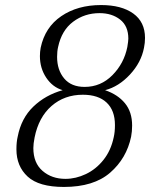

<svg xmlns="http://www.w3.org/2000/svg" viewBox="-20 -730 594 760"><path d="M45 -139Q45 -168 50 -189Q64 -262 112 -308Q160 -354 228 -373Q188 -385 163 -422.5Q138 -460 138 -508Q138 -525 141 -541Q158 -622 222.5 -666Q287 -710 380 -710Q461 -710 507.5 -676.5Q554 -643 554 -580Q554 -560 550 -541Q539 -483 494.5 -435Q450 -387 396 -373Q446 -356 474.5 -321.5Q503 -287 503 -233Q503 -210 499 -189Q481 -103 416 -46.5Q351 10 233 10Q134 10 89.5 -31Q45 -72 45 -139ZM484 -544Q488 -568 488 -577Q488 -627 455.5 -652.5Q423 -678 374 -678Q315 -678 269.5 -644Q224 -610 210 -544Q206 -527 206 -505Q206 -453 234 -419.5Q262 -386 315 -386Q379 -386 425 -432.5Q471 -479 484 -544ZM430 -186Q435 -207 435 -235Q435 -293 402 -324Q369 -355 308 -355Q235 -355 184 -310.5Q133 -266 117 -186Q112 -161 112 -144Q112 -85 148.5 -53.5Q185 -22 239 -22Q280 -22 320 -41Q360 -60 389.5 -97Q419 -134 430 -186Z"/></svg>

Font: Trirong Light
Style: Italic
Weight: 300
Italic angle: -12°
Designer: Katatrad Team
Foundry: CadsonDemak
Version: Version 1.001